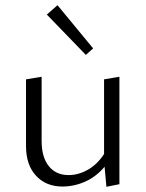

<svg xmlns="http://www.w3.org/2000/svg" viewBox="-20 -713 560 738"><path d="M310 -502 160 -657 201 -693 338 -527ZM439 -418V-5L389 5L382 -72Q350 -34 307.5 -15Q265 4 220 4Q157 4 118.5 -37.5Q80 -79 80 -152V-408L140 -418V-171Q140 -109 167.5 -74.5Q195 -40 244 -40Q281 -40 317.5 -60.5Q354 -81 380 -121V-408Z"/></svg>

Font: Isabella Sans
Style: Regular
Weight: 400
Designer: Original fonts by Christian Thalmann (Catharsis Fonts), Modifications by Cristiano Sobral
Version: Version 0.002;July 12, 2020;FontCreator 13.0.0.2655 64-bit; 